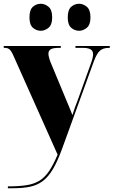

<svg xmlns="http://www.w3.org/2000/svg" viewBox="-23 -781 605 1023"><path d="M19 212Q79 212 119.5 205.5Q160 199 188.5 181Q217 163 239 130Q261 97 284 43L50 -481Q39 -507 29 -516.5Q19 -526 3 -526H-3V-536H301V-526H290Q260 -526 247.5 -518.5Q235 -511 235 -495Q235 -478 247 -448L328 -253Q337 -231 346 -210Q355 -189 363 -168Q370 -190 376.5 -209Q383 -228 391 -247L461 -442Q473 -474 473 -492Q473 -510 459.5 -518Q446 -526 418 -526H379V-536H562V-526H558Q526 -526 509 -510.5Q492 -495 477 -454L307 14Q283 80 258.5 121Q234 162 204.5 184Q175 206 136.5 214Q98 222 45 222H19ZM399 -617Q375 -617 356.5 -633Q338 -649 338 -688Q338 -729 356.5 -745Q375 -761 399 -761Q420 -761 439.5 -745Q459 -729 459 -688Q459 -649 439.5 -633Q420 -617 399 -617ZM194 -617Q171 -617 152.5 -633Q134 -649 134 -688Q134 -729 152.5 -745Q171 -761 194 -761Q216 -761 235.5 -745Q255 -729 255 -688Q255 -649 235.5 -633Q216 -617 194 -617Z"/></svg>

Font: Noto Serif Display SemiCondensed Black
Style: Regular
Weight: 900
Width: 4
Designer: Monotype Design Team
Foundry: Monotype Imaging Inc.
Version: Version 2.009